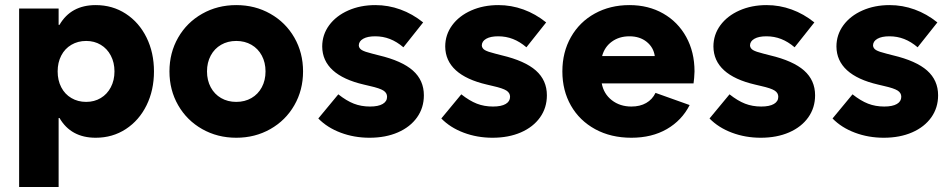

<svg xmlns="http://www.w3.org/2000/svg" viewBox="-20 -538 3808 769"><path d="M56.6 -503.9H214.8V-438.5H218.3Q264.2 -517.6 363.3 -517.6Q430.7 -517.6 483.9 -482.9Q537.1 -448.2 566.9 -387.7Q596.7 -327.1 596.7 -252Q596.7 -176.8 566.9 -116.2Q537.1 -55.7 483.9 -21Q430.7 13.7 363.3 13.7Q264.2 13.7 218.3 -65.4H214.8V210.9H56.6ZM438.5 -252Q438.5 -287.6 423.8 -315.4Q409.2 -343.3 383.5 -358.6Q357.9 -374 325.2 -374Q292 -374 265.9 -358.6Q239.7 -343.3 225.3 -315.4Q210.9 -287.6 210.9 -252Q210.9 -216.3 225.3 -188.5Q239.7 -160.6 265.9 -145.3Q292 -129.9 325.2 -129.9Q357.9 -129.9 383.5 -145.3Q409.2 -160.6 423.8 -188.5Q438.5 -216.3 438.5 -252Z M658.7 -252Q658.7 -326.7 693.6 -387.5Q728.5 -448.2 789.8 -482.9Q851.1 -517.6 926.3 -517.6Q1001.5 -517.6 1062.7 -482.9Q1124 -448.2 1158.9 -387.5Q1193.8 -326.7 1193.8 -252Q1193.8 -177.2 1158.9 -116.5Q1124 -55.7 1062.7 -21Q1001.5 13.7 926.3 13.7Q851.1 13.7 789.8 -21Q728.5 -55.7 693.6 -116.5Q658.7 -177.2 658.7 -252ZM1043.5 -252Q1043.5 -287.6 1028.6 -315.4Q1013.7 -343.3 987.1 -358.6Q960.4 -374 926.3 -374Q892.1 -374 865.5 -358.6Q838.9 -343.3 824 -315.4Q809.1 -287.6 809.1 -252Q809.1 -216.3 824 -188.5Q838.9 -160.6 865.5 -145.3Q892.1 -129.9 926.3 -129.9Q960.4 -129.9 987.1 -145.3Q1013.7 -160.6 1028.6 -188.5Q1043.5 -216.3 1043.5 -252Z M1254.9 -63.5 1335 -160.2Q1367.7 -134.3 1397.2 -122.8Q1426.8 -111.3 1461.9 -111.3Q1495.1 -111.3 1512.7 -121.6Q1530.3 -131.8 1530.3 -150.4Q1530.3 -166 1515.6 -175.3Q1501 -184.6 1461.9 -193.4L1437.5 -199.2Q1355 -218.3 1313 -256.6Q1271 -294.9 1270.5 -351.6Q1270.5 -398.9 1298.3 -436.8Q1326.2 -474.6 1374.8 -496.1Q1423.3 -517.6 1483.4 -517.6Q1535.2 -517.6 1583.7 -500Q1632.3 -482.4 1674.8 -448.2L1595.7 -348.6Q1569.3 -371.1 1541.7 -381.8Q1514.2 -392.6 1482.4 -392.6Q1452.1 -392.6 1434.8 -382.8Q1417.5 -373 1417 -356.4Q1417.5 -344.7 1429 -337.6Q1440.4 -330.6 1470.7 -323.2L1497.1 -316.4Q1589.8 -294.4 1633.8 -255.4Q1677.7 -216.3 1677.7 -156.2Q1677.7 -106.4 1650.4 -67.9Q1623 -29.3 1573.7 -7.8Q1524.4 13.7 1460 13.7Q1398.4 13.7 1344.5 -6.6Q1290.5 -26.9 1254.9 -63.5Z M1747.6 -63.5 1827.6 -160.2Q1860.4 -134.3 1889.9 -122.8Q1919.4 -111.3 1954.6 -111.3Q1987.8 -111.3 2005.4 -121.6Q2022.9 -131.8 2022.9 -150.4Q2022.9 -166 2008.3 -175.3Q1993.7 -184.6 1954.6 -193.4L1930.2 -199.2Q1847.7 -218.3 1805.7 -256.6Q1763.7 -294.9 1763.2 -351.6Q1763.2 -398.9 1791 -436.8Q1818.8 -474.6 1867.4 -496.1Q1916 -517.6 1976.1 -517.6Q2027.8 -517.6 2076.4 -500Q2125 -482.4 2167.5 -448.2L2088.4 -348.6Q2062 -371.1 2034.4 -381.8Q2006.8 -392.6 1975.1 -392.6Q1944.8 -392.6 1927.5 -382.8Q1910.2 -373 1909.7 -356.4Q1910.2 -344.7 1921.6 -337.6Q1933.1 -330.6 1963.4 -323.2L1989.7 -316.4Q2082.5 -294.4 2126.5 -255.4Q2170.4 -216.3 2170.4 -156.2Q2170.4 -106.4 2143.1 -67.9Q2115.7 -29.3 2066.4 -7.8Q2017.1 13.7 1952.6 13.7Q1891.1 13.7 1837.2 -6.6Q1783.2 -26.9 1747.6 -63.5Z M2232.4 -252Q2232.4 -329.1 2266.8 -389.6Q2301.3 -450.2 2362.5 -483.9Q2423.8 -517.6 2501 -517.6Q2577.1 -517.6 2636.2 -483.9Q2695.3 -450.2 2728.5 -389.9Q2761.7 -329.6 2761.7 -252Q2760.7 -223.6 2757.8 -204.1H2390.1Q2397.9 -162.1 2430.4 -136.7Q2462.9 -111.3 2508.8 -111.3Q2543.5 -111.3 2568.1 -125.5Q2592.8 -139.6 2605.5 -166L2742.2 -117.2Q2710.9 -55.7 2650.9 -21Q2590.8 13.7 2508.8 13.7Q2426.8 13.7 2364 -20.5Q2301.3 -54.7 2266.8 -115Q2232.4 -175.3 2232.4 -252ZM2602.5 -313.5Q2597.7 -348.1 2570.1 -370.4Q2542.5 -392.6 2501 -392.6Q2460 -392.6 2430.7 -371.3Q2401.4 -350.1 2391.6 -313.5Z M2821.8 -63.5 2901.9 -160.2Q2934.6 -134.3 2964.1 -122.8Q2993.7 -111.3 3028.8 -111.3Q3062 -111.3 3079.6 -121.6Q3097.2 -131.8 3097.2 -150.4Q3097.2 -166 3082.5 -175.3Q3067.9 -184.6 3028.8 -193.4L3004.4 -199.2Q2921.9 -218.3 2879.9 -256.6Q2837.9 -294.9 2837.4 -351.6Q2837.4 -398.9 2865.2 -436.8Q2893.1 -474.6 2941.7 -496.1Q2990.2 -517.6 3050.3 -517.6Q3102.1 -517.6 3150.6 -500Q3199.2 -482.4 3241.7 -448.2L3162.6 -348.6Q3136.2 -371.1 3108.6 -381.8Q3081.1 -392.6 3049.3 -392.6Q3019 -392.6 3001.7 -382.8Q2984.4 -373 2983.9 -356.4Q2984.4 -344.7 2995.8 -337.6Q3007.3 -330.6 3037.6 -323.2L3064 -316.4Q3156.7 -294.4 3200.7 -255.4Q3244.6 -216.3 3244.6 -156.2Q3244.6 -106.4 3217.3 -67.9Q3189.9 -29.3 3140.6 -7.8Q3091.3 13.7 3026.9 13.7Q2965.3 13.7 2911.4 -6.6Q2857.4 -26.9 2821.8 -63.5Z M3314.5 -63.5 3394.5 -160.2Q3427.2 -134.3 3456.8 -122.8Q3486.3 -111.3 3521.5 -111.3Q3554.7 -111.3 3572.3 -121.6Q3589.8 -131.8 3589.8 -150.4Q3589.8 -166 3575.2 -175.3Q3560.5 -184.6 3521.5 -193.4L3497.1 -199.2Q3414.6 -218.3 3372.6 -256.6Q3330.6 -294.9 3330.1 -351.6Q3330.1 -398.9 3357.9 -436.8Q3385.7 -474.6 3434.3 -496.1Q3482.9 -517.6 3543 -517.6Q3594.7 -517.6 3643.3 -500Q3691.9 -482.4 3734.4 -448.2L3655.3 -348.6Q3628.9 -371.1 3601.3 -381.8Q3573.7 -392.6 3542 -392.6Q3511.7 -392.6 3494.4 -382.8Q3477.1 -373 3476.6 -356.4Q3477.1 -344.7 3488.5 -337.6Q3500 -330.6 3530.3 -323.2L3556.6 -316.4Q3649.4 -294.4 3693.4 -255.4Q3737.3 -216.3 3737.3 -156.2Q3737.3 -106.4 3710 -67.9Q3682.6 -29.3 3633.3 -7.8Q3584 13.7 3519.5 13.7Q3458 13.7 3404.1 -6.6Q3350.1 -26.9 3314.5 -63.5Z"/></svg>

Font: Wanted Sans ExtraBold
Style: Regular
Weight: 800
Designer: Original Design by Kil Hyung-jin and Kang Hanbin, Wanted Lab, Inc; Hangeul from Source Han Sans by Jang Soo-young and Ka
Foundry: Wanted Lab, Inc.
Version: Version 1.003